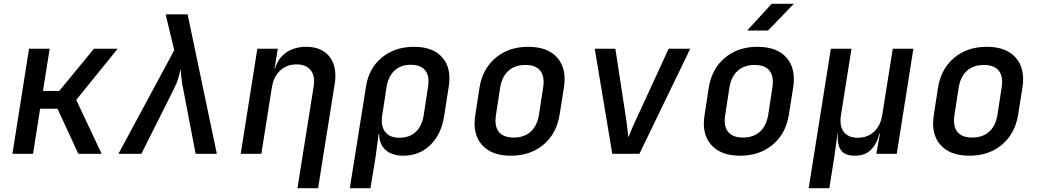

<svg xmlns="http://www.w3.org/2000/svg" viewBox="-20 -805 5440 1005"><path d="M45 0 132 -550H240L205 -329H290L472 -550H596L379 -282L512 0H390L281 -236H190L153 0Z M600 0 892 -542 847 -730H962L1115 0H1004L939 -339Q932 -370 929.5 -398.5Q927 -427 925 -444Q922 -427 914 -398.5Q906 -370 890 -339L720 0Z M1240 0 1327 -550H1434L1417 -445H1419Q1435 -500 1478 -530Q1521 -560 1583 -560Q1665 -560 1705.5 -507.5Q1746 -455 1732 -366L1645 180H1537L1622 -354Q1630 -408 1606 -438Q1582 -468 1532 -468Q1481 -468 1446.5 -436Q1412 -404 1403 -347L1348 0Z M1811 180 1896 -353Q1911 -448 1979 -504Q2047 -560 2147 -560Q2246 -560 2295 -504.5Q2344 -449 2329 -353L2305 -198Q2290 -102 2232.5 -46Q2175 10 2092 10Q2031 10 1997.5 -20.5Q1964 -51 1965 -105H1962L1945 23L1919 180ZM2070 -84Q2123 -84 2156 -114.5Q2189 -145 2198 -203L2220 -347Q2230 -405 2206.5 -435.5Q2183 -466 2131 -466Q2078 -466 2045 -435.5Q2012 -405 2003 -347L1981 -203Q1972 -147 1995.5 -115.5Q2019 -84 2070 -84Z M2654 10Q2552 10 2502 -47.5Q2452 -105 2468 -203L2490 -347Q2506 -445 2574.5 -502.5Q2643 -560 2745 -560Q2847 -560 2897 -503Q2947 -446 2932 -348L2909 -203Q2893 -105 2824.5 -47.5Q2756 10 2654 10ZM2669 -85Q2723 -85 2757 -115Q2791 -145 2801 -203L2823 -347Q2832 -405 2808 -435Q2784 -465 2730 -465Q2676 -465 2642 -435Q2608 -405 2598 -347L2576 -203Q2567 -145 2591 -115Q2615 -85 2669 -85Z M3185 0 3093 -550H3201L3255 -198Q3260 -167 3263.5 -135.5Q3267 -104 3269 -86Q3276 -104 3289.5 -135.5Q3303 -167 3318 -198L3480 -550H3593L3327 0Z M3854 10Q3752 10 3702 -47.5Q3652 -105 3668 -203L3690 -347Q3706 -445 3774.5 -502.5Q3843 -560 3945 -560Q4047 -560 4097 -503Q4147 -446 4132 -348L4109 -203Q4093 -105 4024.5 -47.5Q3956 10 3854 10ZM3869 -85Q3923 -85 3957 -115Q3991 -145 4001 -203L4023 -347Q4032 -405 4008 -435Q3984 -465 3930 -465Q3876 -465 3842 -435Q3808 -405 3798 -347L3776 -203Q3767 -145 3791 -115Q3815 -85 3869 -85ZM3891 -645 4019 -785H4135L4000 -645Z M4213 180 4329 -550H4437L4382 -203Q4373 -147 4396 -115.5Q4419 -84 4470 -84Q4521 -84 4555 -115.5Q4589 -147 4598 -203L4653 -550H4761L4674 0H4567L4586 -105H4583Q4570 -52 4539 -21Q4508 10 4454 10Q4400 10 4380.5 -21Q4361 -52 4366 -105H4364L4346 23L4321 180Z M5054 10Q4952 10 4902 -47.5Q4852 -105 4868 -203L4890 -347Q4906 -445 4974.5 -502.5Q5043 -560 5145 -560Q5247 -560 5297 -503Q5347 -446 5332 -348L5309 -203Q5293 -105 5224.5 -47.5Q5156 10 5054 10ZM5069 -85Q5123 -85 5157 -115Q5191 -145 5201 -203L5223 -347Q5232 -405 5208 -435Q5184 -465 5130 -465Q5076 -465 5042 -435Q5008 -405 4998 -347L4976 -203Q4967 -145 4991 -115Q5015 -85 5069 -85Z"/></svg>

Font: NKDuy Mono SemiBold
Style: Italic
Weight: 600
Italic angle: -9°
Monospace: yes
Designer: NKDuy
Foundry: NKDuy
Version: Version 2.251; ttfautohint (v1.8.4.7-5d5b)